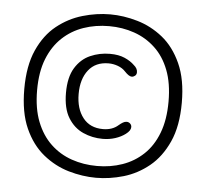

<svg xmlns="http://www.w3.org/2000/svg" viewBox="-45 -657 708 649"><g transform="rotate(5 309.5 -332.0)"><path d="M303.5 -54.5Q257.5 -54.5 210.2 -68.2Q163 -82 123.5 -114Q84 -146 60 -199.5Q36 -253 36 -332.5Q36 -411.5 60 -465Q84 -518.5 123.5 -550Q163 -581.5 210.2 -595.2Q257.5 -609 303.5 -609Q349.5 -609 396.5 -595.2Q443.5 -581.5 482.8 -550Q522 -518.5 546.2 -465Q570.5 -411.5 570.5 -332.5Q570.5 -253 546.2 -199.5Q522 -146 482.8 -114Q443.5 -82 396.5 -68.2Q349.5 -54.5 303.5 -54.5ZM314.5 -187.5Q279 -187.5 247.8 -201.5Q216.5 -215.5 197 -247.2Q177.5 -279 177.5 -332Q177.5 -385 197 -416.8Q216.5 -448.5 247.8 -462.2Q279 -476 314.5 -476Q344 -476 364.5 -467Q385 -458 397.5 -445.5Q410.5 -435 410.5 -422Q410.5 -414 405.2 -409.8Q400 -405.5 394 -405.5Q384.5 -405.5 370 -421Q360 -432 344.2 -437.8Q328.5 -443.5 312.5 -443.5Q268.5 -443.5 244.5 -413Q220.5 -382.5 220.5 -332Q220.5 -282 244.5 -251.2Q268.5 -220.5 312.5 -220.5Q344.5 -220.5 364.5 -238.5Q371.5 -244.5 377.8 -248.2Q384 -252 390.5 -252Q397.5 -252 402.5 -247.2Q407.5 -242.5 407.5 -235.5Q407.5 -223.5 391.5 -211.5Q377 -200.5 357 -194Q337 -187.5 314.5 -187.5ZM303.5 -94.5Q349 -94.5 389.2 -108.5Q429.5 -122.5 460.2 -151.5Q491 -180.5 508.2 -225.5Q525.5 -270.5 525.5 -332.5Q525.5 -394.5 508.2 -439Q491 -483.5 460.2 -512.2Q429.5 -541 389.2 -555Q349 -569 303.5 -569Q257.5 -569 217 -555Q176.5 -541 145.8 -512.2Q115 -483.5 97.2 -439Q79.5 -394.5 79.5 -332.5Q79.5 -270.5 97.2 -225.5Q115 -180.5 145.8 -151.5Q176.5 -122.5 217 -108.5Q257.5 -94.5 303.5 -94.5Z"/></g></svg>

Font: Sono Monospace Light
Style: Regular
Weight: 300
Version: Version 2.112